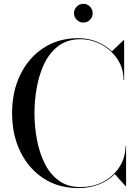

<svg xmlns="http://www.w3.org/2000/svg" viewBox="-20 -956 710 986"><path d="M360 -888Q360 -908 374.2 -922.2Q388.4 -936.4 408 -936.4Q428 -936.4 442 -922.2Q456 -908 456 -888Q456 -868.4 442 -854.2Q428 -840 408 -840Q388.4 -840 374.2 -854.2Q360 -868.4 360 -888ZM627.5 -205V0H625L569.5 -62Q537 -28.5 488.8 -9.2Q440.5 10 382 10Q280.5 10 204 -39.8Q127.5 -89.5 84.8 -176.5Q42 -263.5 42 -375Q42 -486.5 84.8 -573.5Q127.5 -660.5 204 -710.2Q280.5 -760 382 -760Q432.5 -760 477.2 -742Q522 -724 554.5 -692.5L615 -750H617.5V-545H614.5Q614.5 -606 582.5 -653.2Q550.5 -700.5 499.8 -727.5Q449 -754.5 392 -754.5Q327 -754.5 281.8 -721.2Q236.5 -688 209.2 -632.8Q182 -577.5 169.5 -510.2Q157 -443 157 -375Q157 -307 169.5 -239.8Q182 -172.5 209.2 -117.2Q236.5 -62 281.8 -28.8Q327 4.5 392 4.5Q461.5 4.5 513.8 -24.8Q566 -54 595.2 -101.5Q624.5 -149 624.5 -205Z"/></svg>

Font: Bodoni* 72pt
Style: Regular
Weight: 400
Version: Version 2.3